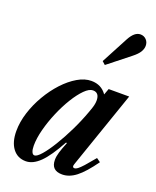

<svg xmlns="http://www.w3.org/2000/svg" viewBox="-160 -964 868 1068"><g transform="rotate(20 274.0 -430.0)"><path d="M124.5 10.5Q75 10.5 46.5 -27.2Q18 -65 18 -130Q18 -183.5 36 -240.2Q54 -297 84.8 -349.5Q115.5 -402 154.2 -443.8Q193 -485.5 234.8 -510Q276.5 -534.5 316 -534.5Q375.5 -534.5 407.5 -488L421 -524.5H542.5L384.5 -67.5Q376.5 -45.5 392.5 -45.5Q400.5 -45.5 411.2 -53.5Q422 -61.5 440.8 -82.2Q459.5 -103 491.5 -142L514.5 -125.5Q461.5 -51.5 421.2 -20.5Q381 10.5 339.5 10.5Q274.5 10.5 274.5 -52.5Q274.5 -73 282 -98Q289.5 -123 305.5 -162.5L300 -164Q249 -70.5 207.5 -30Q166 10.5 124.5 10.5ZM159 -36.5Q173.5 -36.5 198.8 -65.5Q224 -94.5 253.5 -142.8Q283 -191 311.8 -250Q340.5 -309 362 -368.5Q373 -398 376.5 -413.2Q380 -428.5 380 -441Q380 -488 342 -488Q320 -488 292.8 -460.8Q265.5 -433.5 238 -388.8Q210.5 -344 187.8 -290.5Q165 -237 151 -183.5Q137 -130 137 -86.5Q137 -63.5 142.8 -50Q148.5 -36.5 159 -36.5ZM355 -643 336.5 -659.5 421 -819Q449 -871 484 -871Q504.5 -871 518.5 -856.8Q532.5 -842.5 532.5 -820.5Q532.5 -803 521.5 -784.5Q510.5 -766 482.5 -744Z"/></g></svg>

Font: Libre Caslon Condensed Bold
Style: Italic
Weight: 700
Italic angle: -22.583°
Designer: Pablo Impallari, Rodrigo Fuenzalida, Katja Schimmel, Ertekin Erdin
Foundry: Pablo Impallari, Rodrigo Fuenzalida
Version: Version 2.000; ttfautohint (v1.8.4.7-5d5b);gftools[0.9.33]